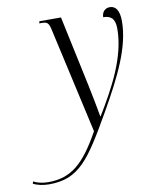

<svg xmlns="http://www.w3.org/2000/svg" viewBox="-225 -611 746 918"><g transform="rotate(-10 148.0 -152.0)"><path d="M-61 240C85 240 139 159 261 -54C349 -208 417 -343 417 -468C417 -521 399 -544 371 -544C349 -544 332 -528 332 -502C365 -502 389 -489 389 -437C389 -298 311 -159 238 -38H236C229 -78 216 -146 206 -193L133 -536H28L26 -526H37C65 -526 72 -520 80 -482L194 27C112 175 47 229 -63 229C-94 229 -118 222 -134 213L-138 223C-119 234 -88 240 -61 240Z"/></g></svg>

Font: Noto Serif Display Condensed Light
Style: Italic
Weight: 300
Width: 3
Italic angle: -12°
Designer: Monotype Design Team
Foundry: Monotype Imaging Inc.
Version: Version 2.009